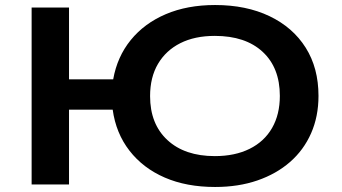

<svg xmlns="http://www.w3.org/2000/svg" viewBox="-20 -735 1364 765"><path d="M837 10Q723 10 636.5 -27.5Q550 -65 496 -134.5Q442 -204 429 -298H255V0H106V-705H255V-419H431Q447 -509 501 -575.5Q555 -642 640.5 -678.5Q726 -715 837 -715Q961 -715 1054 -670.5Q1147 -626 1198 -545Q1249 -464 1249 -353Q1249 -271 1219.5 -204Q1190 -137 1135.5 -89.5Q1081 -42 1005.5 -16Q930 10 837 10ZM836 -113Q916 -113 974.5 -142Q1033 -171 1064 -225Q1095 -279 1095 -353Q1095 -465 1026.5 -528.5Q958 -592 836 -592Q756 -592 698.5 -563Q641 -534 609.5 -480.5Q578 -427 578 -352Q578 -241 647 -177Q716 -113 836 -113Z"/></svg>

Font: Nunito Sans 10pt Expanded
Style: Bold
Weight: 700
Width: 7
Designer: Vernon Adams
Foundry: Vernon Adams
Version: Version 3.101;gftools[0.9.27]